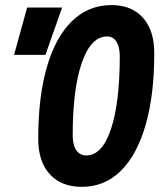

<svg xmlns="http://www.w3.org/2000/svg" viewBox="-20 -723 626 753"><path d="M300.8 9.8Q220.2 9.8 175 -40Q129.9 -89.8 129.9 -178.7Q129.9 -343.8 164.1 -460.9Q198.2 -578.1 262.7 -640.6Q327.1 -703.1 417.5 -703.1Q496.1 -703.1 540.5 -653.6Q585 -604 585 -515.1Q585 -350.1 551 -232.7Q517.1 -115.2 453.6 -52.7Q390.1 9.8 300.8 9.8ZM318.4 -113.3Q380.4 -113.3 415 -216.3Q449.7 -319.3 449.7 -502.9Q449.7 -539.1 436.5 -559.6Q423.3 -580.1 400.4 -580.1Q336.9 -580.1 301 -477.3Q265.1 -374.5 265.1 -190.9Q265.1 -154.3 279.3 -133.8Q293.5 -113.3 318.4 -113.3ZM35.2 -507.8 86.4 -693.4H223.6L158.2 -507.8Z"/></svg>

Font: CaskaydiaCove NFP
Style: Bold Italic
Weight: 700
Italic angle: -10°
Designer: Aaron Bell
Foundry: Saja Typeworks
Version: Version 2111.001; VTT 6.35;Nerd Fonts 3.1.1